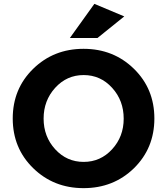

<svg xmlns="http://www.w3.org/2000/svg" viewBox="-20 -968 866 995"><path d="M621 -353Q621 -447 561 -513Q501 -579 413.5 -579Q326 -579 266 -513Q206 -447 206 -353.5Q206 -260 266 -194.5Q326 -129 413.5 -129Q501 -129 561 -194.5Q621 -260 621 -353ZM674 -96Q568 7 413 7Q258 7 152 -96.5Q46 -200 46 -354Q46 -508 152 -611.5Q258 -715 413 -715Q568 -715 674 -611.5Q780 -508 780 -354Q780 -200 674 -96ZM485 -771H342L469 -948L624 -883Z"/></svg>

Font: Montserrat_am3
Style: Bold
Weight: 700
Designer: Julieta Ulanovsky
Foundry: Julieta Ulanovsky. Armenina letters added by Vahan Hovhannisyan
Version: Version 2.001